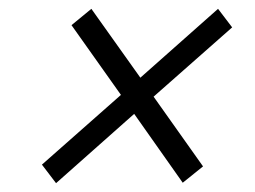

<svg xmlns="http://www.w3.org/2000/svg" viewBox="-20 -576 577 435"><path d="M107 -161 75 -203 254 -361 142 -519 187 -556 298 -400 474 -556 506 -514 328 -357 440 -199 394 -162 284 -318Z"/></svg>

Font: Rosa Sans Light
Style: Italic
Weight: 300
Italic angle: -12°
Designer: Pentagram / MCKL
Foundry: Pentagram / MCKL
Version: Version 1.005;September 16, 2019;FontCreator 11.5.0.2425 64-